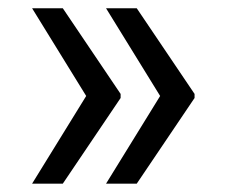

<svg xmlns="http://www.w3.org/2000/svg" viewBox="-20 -520 555 464"><path d="M189.5 -290H271.5V-283.2L131.8 -76.2H57.6ZM131.8 -500 271.5 -293V-286.1H189.5L57.6 -500ZM368.2 -290H450.2V-283.2L310.5 -76.2H236.3ZM310.5 -500 450.2 -293V-286.1H368.2L236.3 -500Z"/></svg>

Font: Pretendard Std Variable
Style: Regular
Weight: 400
Designer: Base glyphs from Inter by Rasmus Andersson; Hangeul glyphs from Noto Sans CJK(Source Han Sans) by Jang Soo-young and Kan
Foundry: Kil Hyung-jin
Version: Version 1.309;Glyphs 3.2 (3225)